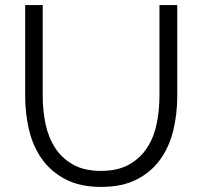

<svg xmlns="http://www.w3.org/2000/svg" viewBox="-20 -730 795 755"><path d="M377 -58Q444 -58 488.5 -83.5Q533 -109 559.5 -150.5Q586 -192 596.5 -245Q607 -298 607 -352V-710H677V-352Q677 -280 661 -215.5Q645 -151 609.5 -102Q574 -53 517 -24Q460 5 378 5Q294 5 236.5 -25.5Q179 -56 144 -106Q109 -156 94 -220Q79 -284 79 -352V-710H148V-352Q148 -296 159 -243Q170 -190 196.5 -149Q223 -108 267 -83Q311 -58 377 -58Z"/></svg>

Font: IngvarSans
Style: Regular
Weight: 400
Version: Version 1.000